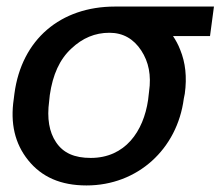

<svg xmlns="http://www.w3.org/2000/svg" viewBox="-20 -551 673 586"><path d="M244 15C400 15 521 -96 541 -250L544 -265C551 -316 546 -360 530 -399C524 -415 516 -429 508 -441H621L633 -531H331C165 -531 46 -431 24 -265L22 -249C11 -175 25 -113 66 -62C107 -11 165 15 244 15ZM257 -69C207 -69 173 -84 151 -117C130 -148 123 -190 130 -242L132 -261C141 -323 162 -370 198 -403C232 -435 270 -451 314 -451C356 -451 388 -432 411 -397C434 -362 442 -321 435 -272L432 -246C418 -150 362 -69 257 -69Z"/></svg>

Font: Cheyenne Sans Medium
Style: Italic
Weight: 500
Italic angle: -8.13011°
Designer: The Public Sans project authors (U.S. Web Design System), Libre Franklin designed by Pablo Impallari and Rodrigo Fuenzal
Foundry: The Cheyenne Sans Project Authors
Version: Version 2.007